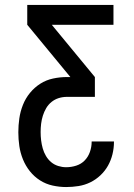

<svg xmlns="http://www.w3.org/2000/svg" viewBox="-20 -755 540 775"><path d="M247 0Q220 0 192.5 -6Q165 -12 141.5 -27Q118 -42 100.5 -64Q83 -86 72.5 -112Q62 -138 58 -165.5Q54 -193 54 -221Q54 -249 58 -277Q62 -305 72.5 -331.5Q83 -358 101 -380Q119 -402 142.5 -417Q166 -432 194 -438Q222 -444 250 -444H264L90 -655V-735H438V-655H189L363 -444V-364H250Q233 -364 217 -359Q201 -354 188 -343.5Q175 -333 166.5 -318.5Q158 -304 153 -288Q148 -272 146 -255.5Q144 -239 144 -222Q144 -205 146 -188.5Q148 -172 152.5 -156Q157 -140 165.5 -125.5Q174 -111 186.5 -100.5Q199 -90 215 -85Q231 -80 247 -80Q268 -80 288 -86.5Q308 -93 322 -107.5Q336 -122 343 -142Q350 -162 350 -183V-184H440V-182Q440 -157 434 -132.5Q428 -108 416 -86.5Q404 -65 385.5 -47.5Q367 -30 344.5 -19Q322 -8 297 -4Q272 0 247 0Z"/></svg>

Font: Iosevka Bendy Medium
Style: Regular
Weight: 500
Monospace: yes
Designer: Belleve Invis
Foundry: Belleve Invis
Version: Version 30.1.2